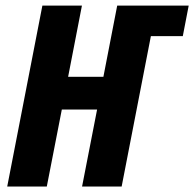

<svg xmlns="http://www.w3.org/2000/svg" viewBox="-20 -679 707 699"><path d="M278.8 0 333.5 -280.3H205.1L150.4 0H6.3L134.3 -658.7H278.3L228 -399.4H356.4L406.7 -658.7H667L645.5 -547.4H529.3L422.9 0Z"/></svg>

Font: Liberation Mono
Style: Bold Italic
Weight: 700
Italic angle: -12°
Monospace: yes
Designer: Steve Matteson
Foundry: Ascender Corporation
Version: Version 2.1.5